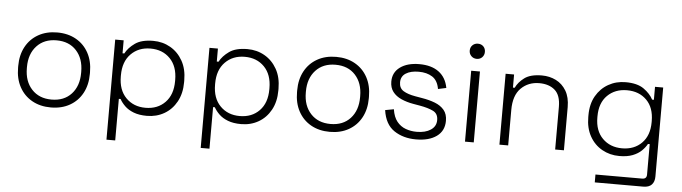

<svg xmlns="http://www.w3.org/2000/svg" viewBox="-51 -892 4654 1311"><g transform="rotate(5 2276.0 -237.0)"><path d="M310 14Q236 14 180.5 -17.5Q125 -49 94.5 -105.5Q64 -162 64 -237V-249Q64 -324 94.5 -380.5Q125 -437 180.5 -468.5Q236 -500 310 -500Q384 -500 439.5 -468.5Q495 -437 525.5 -380.5Q556 -324 556 -249V-237Q556 -162 525.5 -105.5Q495 -49 439.5 -17.5Q384 14 310 14ZM310 -40Q396 -40 446 -94.5Q496 -149 496 -239V-247Q496 -337 446 -391.5Q396 -446 310 -446Q225 -446 174.5 -391.5Q124 -337 124 -247V-239Q124 -149 174.5 -94.5Q225 -40 310 -40Z M708 200V-486H766V-397H778Q799 -437 843.5 -468.5Q888 -500 968 -500Q1033 -500 1086 -469.5Q1139 -439 1170.5 -383Q1202 -327 1202 -249V-237Q1202 -160 1171 -103.5Q1140 -47 1087 -16.5Q1034 14 968 14Q915 14 877.5 -0.5Q840 -15 816.5 -38Q793 -61 780 -85H768V200ZM954 -40Q1037 -40 1088.5 -93Q1140 -146 1140 -239V-247Q1140 -340 1088.5 -393Q1037 -446 954 -446Q872 -446 820 -393Q768 -340 768 -247V-239Q768 -146 820 -93Q872 -40 954 -40Z M1354 200V-486H1412V-397H1424Q1445 -437 1489.5 -468.5Q1534 -500 1614 -500Q1679 -500 1732 -469.5Q1785 -439 1816.5 -383Q1848 -327 1848 -249V-237Q1848 -160 1817 -103.5Q1786 -47 1733 -16.5Q1680 14 1614 14Q1561 14 1523.5 -0.5Q1486 -15 1462.5 -38Q1439 -61 1426 -85H1414V200ZM1600 -40Q1683 -40 1734.5 -93Q1786 -146 1786 -239V-247Q1786 -340 1734.5 -393Q1683 -446 1600 -446Q1518 -446 1466 -393Q1414 -340 1414 -247V-239Q1414 -146 1466 -93Q1518 -40 1600 -40Z M2222 14Q2148 14 2092.5 -17.5Q2037 -49 2006.5 -105.5Q1976 -162 1976 -237V-249Q1976 -324 2006.5 -380.5Q2037 -437 2092.5 -468.5Q2148 -500 2222 -500Q2296 -500 2351.5 -468.5Q2407 -437 2437.5 -380.5Q2468 -324 2468 -249V-237Q2468 -162 2437.5 -105.5Q2407 -49 2351.5 -17.5Q2296 14 2222 14ZM2222 -40Q2308 -40 2358 -94.5Q2408 -149 2408 -239V-247Q2408 -337 2358 -391.5Q2308 -446 2222 -446Q2137 -446 2086.5 -391.5Q2036 -337 2036 -247V-239Q2036 -149 2086.5 -94.5Q2137 -40 2222 -40Z M2813 14Q2725 14 2662.5 -28Q2600 -70 2586 -167L2645 -178Q2653 -125 2677.5 -94.5Q2702 -64 2737.5 -51Q2773 -38 2813 -38Q2873 -38 2909.5 -62.5Q2946 -87 2946 -130Q2946 -174 2911.5 -191Q2877 -208 2820 -218L2774 -226Q2728 -234 2691 -250.5Q2654 -267 2632.5 -295Q2611 -323 2611 -365Q2611 -428 2660.5 -464Q2710 -500 2792 -500Q2875 -500 2925.5 -462.5Q2976 -425 2989 -354L2933 -342Q2923 -400 2885.5 -424Q2848 -448 2792 -448Q2737 -448 2704 -427Q2671 -406 2671 -365Q2671 -325 2701 -306.5Q2731 -288 2783 -279L2829 -271Q2879 -263 2919 -247.5Q2959 -232 2982.5 -204Q3006 -176 3006 -130Q3006 -61 2954 -23.5Q2902 14 2813 14Z M3148 0V-486H3208V0ZM3178 -570Q3156 -570 3141 -585Q3126 -600 3126 -622Q3126 -645 3141 -659.5Q3156 -674 3178 -674Q3201 -674 3215.5 -659.5Q3230 -645 3230 -622Q3230 -600 3215.5 -585Q3201 -570 3178 -570Z M3384 0V-486H3442V-396H3454Q3472 -435 3513 -465.5Q3554 -496 3632 -496Q3685 -496 3729 -474Q3773 -452 3799.5 -407.5Q3826 -363 3826 -296V0H3766V-292Q3766 -372 3726 -407Q3686 -442 3619 -442Q3544 -442 3494 -392.5Q3444 -343 3444 -243V0Z M3972 -241V-253Q3972 -330 4003.5 -385Q4035 -440 4088 -470Q4141 -500 4206 -500Q4286 -500 4330.5 -468.5Q4375 -437 4396 -397H4408V-486H4464V124Q4464 160 4445 180Q4426 200 4387 200H4055V146H4375Q4406 146 4406 116V-93H4394Q4381 -69 4357.5 -46Q4334 -23 4297 -8.5Q4260 6 4206 6Q4141 6 4087.5 -24Q4034 -54 4003 -109.5Q3972 -165 3972 -241ZM4220 -48Q4303 -48 4354.5 -100Q4406 -152 4406 -243V-251Q4406 -343 4354.5 -394.5Q4303 -446 4220 -446Q4138 -446 4086 -394.5Q4034 -343 4034 -251V-243Q4034 -152 4086 -100Q4138 -48 4220 -48Z"/></g></svg>

Font: Space Grotesk Light Light
Style: Regular
Weight: 300
Version: Version 2.000